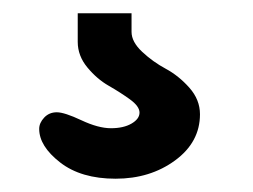

<svg xmlns="http://www.w3.org/2000/svg" viewBox="-20 -39 381 289"><path d="M281 133Q281 175 243.5 202.5Q206 230 154 230Q102 230 70.5 205.5Q39 181 39 155Q39 146 46.5 138Q54 130 65.5 130Q77 130 102.5 142Q128 154 147 154Q166 154 178 147Q190 140 190 130.5Q190 121 175.5 110.5Q161 100 143.5 90Q126 80 111.5 62.5Q97 45 97 24V-19H178V9Q178 24 194 39Q210 54 229.5 64.5Q249 75 265 93Q281 111 281 133Z"/></svg>

Font: Delius Unicase
Style: Regular
Weight: 400
Designer: Natalia Raices
Foundry: Natalia Raices
Version: Version 1.002